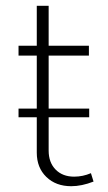

<svg xmlns="http://www.w3.org/2000/svg" viewBox="-20 -639 374 663"><path d="M226 4Q173 4 140 -28Q107 -60 107 -112V-234H44V-264H107V-447H44V-481H107V-619H148V-481H287V-447H148V-264H288V-234H148V-119Q148 -78 172 -53.5Q196 -29 236 -29Q266 -29 294 -41L303 -12Q262 4 226 4Z"/></svg>

Font: Cantarell Light
Style: Regular
Weight: 300
Designer: Dave Crossland, Nikolaus Waxweiler, Florian Fecher, Jacques Le Bailly, Eben Sorkin, Alexei Vanyashin, Alexios Zavras, Em
Version: Version 0.303